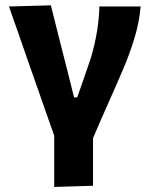

<svg xmlns="http://www.w3.org/2000/svg" viewBox="-20 -524 578 740"><path d="M189 196.5V-1Q172.5 -47.5 155.8 -95.2Q139 -143 123 -189L92 -277Q73 -332 53.5 -388Q33.5 -444 14.5 -499L176 -503.5Q190 -447 207 -380Q224 -313 239.5 -252.5L265.5 -148.5H277.5Q291 -186.5 304 -224.2Q317 -262 330 -300Q361 -404.5 363 -499H522Q517 -438.5 498 -376.2Q479 -314 455 -258.5Q426.5 -191.5 396.5 -124.5Q366.5 -57.5 338.5 8.5V192Z"/></svg>

Font: Heraclito
Style: Bold
Weight: 700
Designer: Kostas Bartsokas (font) & Cristiano Sobral (main changes)
Foundry: Kostas Bartsokas (font) & Cristiano Sobral (main changes)
Version: Version 1.00;July 8, 2020;FontCreator 13.0.0.2655 64-bit